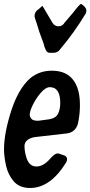

<svg xmlns="http://www.w3.org/2000/svg" viewBox="-31 -929 450 956"><path d="M234 -666H217Q204 -666 197 -680Q190 -694 185 -716L176 -739Q176 -742 174 -745Q165 -767 151 -815Q141 -843 141 -848Q141 -871 161 -883L178 -898Q180 -899 181 -899L230 -816Q241 -798 260 -798Q277 -798 288 -812H287L333 -866Q366 -909 372 -909Q375 -909 380 -905L393 -893H392Q399 -886 399 -876Q399 -868 396 -862Q339 -767 267 -682Q256 -666 234 -666ZM119 7Q66 7 37.5 -26Q9 -59 -1 -104.5Q-11 -150 -11 -185Q-11 -265 24.5 -376Q60 -487 120 -540Q166 -577 226 -577Q282 -577 315 -550Q367 -508 367 -406Q367 -370 361 -334L357 -313Q345 -272 305 -265L139 -246Q91 -235 91 -202Q91 -178 98 -153Q111 -100 150 -100Q185 -100 218 -138Q241 -165 256 -165L263 -164L289 -155Q303 -150 303 -136Q303 -127 297 -118Q219 7 119 7ZM162 -328 214 -335Q248 -341 258.5 -363.5Q269 -386 269 -416Q269 -495 217 -495Q197 -495 173.5 -468.5Q150 -442 133.5 -409Q117 -376 117 -358Q117 -348 125 -338Q133 -328 154 -328Z"/></svg>

Font: Bangerz
Style: Regular
Weight: 400
Designer: vernon adams
Foundry: Vernon Adams
Version: Version 2.10;February 7, 2025;FontCreator 13.0.0.2683 64-bit